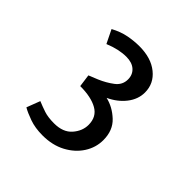

<svg xmlns="http://www.w3.org/2000/svg" viewBox="-126 -834 633 633"><g transform="rotate(45 190.5 -518.0)"><path d="M158 -301Q123.5 -301 96.8 -310.5Q70 -320 55 -329L73 -376Q91 -368.5 109.8 -362.2Q128.5 -356 157 -356Q198.5 -356 219.8 -380.2Q241 -404.5 241 -433Q241 -470.5 211.5 -487.2Q182 -504 131 -504L125 -548L157 -561Q184 -572.5 205.5 -588.8Q227 -605 227 -631Q227 -653 212 -666.5Q197 -680 170 -680Q153 -680 133.8 -675.8Q114.5 -671.5 94 -663L71 -710Q99 -725 125.2 -730Q151.5 -735 176 -735Q231 -735 264 -708.2Q297 -681.5 297 -640Q297 -608.5 275.8 -581.2Q254.5 -554 220 -538Q254.5 -530 282.8 -503.5Q311 -477 311 -432Q311 -397.5 292 -367.8Q273 -338 238.5 -319.5Q204 -301 158 -301Z"/></g></svg>

Font: Expletus Sans
Style: Regular
Weight: 400
Designer: Jasper de Waard
Foundry: Designtown
Version: Version 7.500